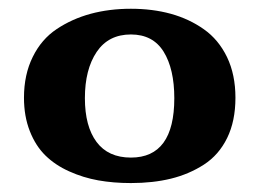

<svg xmlns="http://www.w3.org/2000/svg" viewBox="-20 -406 586 434"><path d="M512.2 -185.1Q512.2 -132.3 493.4 -94Q474.6 -55.7 440.9 -33.9Q407.2 -12.2 366.5 -2.2Q325.7 7.8 275.9 7.8Q236.3 7.8 202.1 1.7Q168 -4.4 136.5 -18.6Q105 -32.7 82.8 -54.4Q60.5 -76.2 47.4 -109.6Q34.2 -143.1 34.2 -185.1Q34.2 -237.3 54 -277.3Q73.7 -317.4 108.2 -340.3Q142.6 -363.3 184.8 -374.8Q227.1 -386.2 275.9 -386.2Q324.7 -386.2 366.2 -374.8Q407.7 -363.3 440.9 -339.8Q474.1 -316.4 493.2 -276.9Q512.2 -237.3 512.2 -185.1ZM275.9 -49.8Q374 -49.8 374 -184.1Q374 -250 349.9 -289.1Q325.7 -328.1 275.9 -328.1Q225.1 -328.1 198.5 -288.6Q171.9 -249 171.9 -184.1Q171.9 -120.6 198.2 -85.2Q224.6 -49.8 275.9 -49.8Z"/></svg>

Font: Wesal
Style: Regular
Weight: 700
Designer: Ahmed zaza
Foundry: Ahmed zaza
Version: Version 2.01